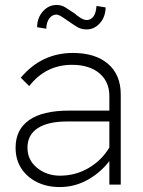

<svg xmlns="http://www.w3.org/2000/svg" viewBox="-20 -746 576 776"><path d="M221 10Q170 10 129.5 -10Q89 -30 66 -65.5Q43 -101 43 -149Q43 -222 97.5 -260.5Q152 -299 260 -299H422V-358Q422 -416 381.5 -450Q341 -484 271 -484Q165 -484 98 -398L64 -432Q148 -532 275 -532Q365 -532 416.5 -488Q468 -444 468 -364V0H422V-95Q386 -48 334 -19Q282 10 221 10ZM222 -36Q286 -36 339 -67.5Q392 -99 422 -150V-255H251Q174 -255 132.5 -228Q91 -201 91 -149Q91 -99 130 -67.5Q169 -36 222 -36ZM330 -627Q308 -627 291 -637.5Q274 -648 257 -660Q234 -676 224.5 -681.5Q215 -687 207 -687Q192 -687 180 -672.5Q168 -658 167 -630L130 -636Q130 -673 153 -699.5Q176 -726 209 -726Q229 -726 246 -715Q263 -704 281 -692Q291 -683 305 -674Q319 -665 331 -665Q346 -665 357 -678.5Q368 -692 370 -722L407 -716Q406 -677 383.5 -652Q361 -627 330 -627Z"/></svg>

Font: Readex Pro ExtraLight
Style: Regular
Weight: 200
Designer: Bonnie Shaver-Troup, Thomas Jockin
Foundry: Lexend
Version: Version 1.203; ttfautohint (v1.8.3)